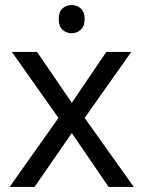

<svg xmlns="http://www.w3.org/2000/svg" viewBox="-20 -742 569 762"><path d="M265 -722Q285 -722 300.5 -708.5Q316 -695 316 -666Q316 -638 300.5 -624Q285 -610 265 -610Q243 -610 228 -624Q213 -638 213 -666Q213 -695 228 -708.5Q243 -722 265 -722ZM212 -274 27 -536H127L265 -334L402 -536H501L316 -274L511 0H411L265 -214L117 0H18Z"/></svg>

Font: lhindi15
Style: Regular
Weight: 400
Designer: Jelle Bosma - Monotype Design Team
Foundry: Monotype Imaging Inc.
Version: Version 2.006